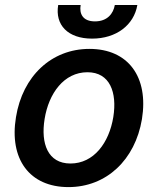

<svg xmlns="http://www.w3.org/2000/svg" viewBox="-20 -752 645 783"><path d="M259.2 11C413.7 11 531.2 -99.8 558.9 -266.3C586.6 -437.9 503.2 -552.6 344.8 -552.6C190 -552.6 72.1 -441.8 45.1 -274.1C17 -103.7 100.1 11 259.2 11ZM161.9 -266.7C178.6 -371.1 240.8 -457.4 336.6 -457.4C428.3 -457.4 458.1 -375 442.1 -274.9C425.1 -170.1 362.9 -85.2 267.4 -85.2C175.1 -85.2 145.6 -166.5 161.9 -266.7ZM217.3 -731.5C203.8 -650.2 256.7 -594.5 355.5 -594.5C454.5 -594.5 526.3 -650.2 540.1 -731.5H448.2C442.1 -696.4 417.6 -664.8 367.2 -664.8C316.8 -664.8 302.9 -696.7 308.9 -731.5Z"/></svg>

Font: Magic Ui Pro Semi Bold
Style: Italic
Weight: 600
Italic angle: -9.39999°
Designer: Stefan Endress, Andreas Faust
Version: Version 1.000;FEAKit 1.0